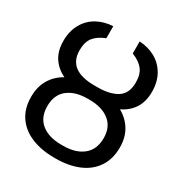

<svg xmlns="http://www.w3.org/2000/svg" viewBox="-174 -866 948 1003"><g transform="rotate(30 299.5 -364.5)"><path d="M129.9 -206.1Q129.9 -138.2 173.8 -102.8Q217.8 -67.4 293.9 -67.4H304.7Q380.4 -67.4 424.6 -103.3Q468.8 -139.2 468.8 -208Q468.8 -274.4 424.3 -309.6Q379.9 -344.7 304.7 -344.7H293.9Q217.8 -344.7 173.8 -309.3Q129.9 -273.9 129.9 -206.1ZM468.8 -543Q468.8 -592.3 447 -620.4Q425.3 -648.4 378.9 -667V-739.3Q431.6 -736.8 474.1 -713.1Q516.6 -689.5 541.5 -646Q566.4 -602.5 566.4 -543Q566.4 -483.9 540.3 -443.6Q514.2 -403.3 466.8 -380.9Q514.2 -354.5 540.3 -310.8Q566.4 -267.1 566.4 -208Q566.4 -136.7 532.7 -87.6Q499 -38.6 439.9 -14.4Q380.9 9.8 304.7 9.8H293.9Q218.3 9.8 158.9 -14.4Q99.6 -38.6 65.9 -86.9Q32.2 -135.3 32.2 -206.1Q32.2 -266.6 58.3 -310.5Q84.5 -354.5 131.8 -380.9Q84.5 -403.3 58.3 -443.6Q32.2 -483.9 32.2 -543Q32.2 -602.5 56.9 -646Q81.5 -689.5 124 -713.1Q166.5 -736.8 219.7 -739.3V-667Q173.3 -648.4 151.6 -620.4Q129.9 -592.3 129.9 -543Q129.9 -421.9 289.1 -421.9H308.6Q381.8 -421.9 425.3 -449.2Q468.8 -476.6 468.8 -543Z"/></g></svg>

Font: Pretendard
Style: Regular
Weight: 400
Designer: Base glyphs from Inter by Rasmus Andersson; Hangeul glyphs from Noto Sans CJK(Source Han Sans) by Jang Soo-young and Kan
Foundry: Kil Hyung-jin
Version: Version 1.309